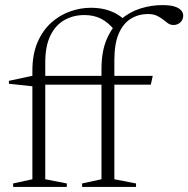

<svg xmlns="http://www.w3.org/2000/svg" viewBox="-20 -733 738 753"><path d="M242 0H31.5V-13.5L107 -30V-455Q107 -520.5 127.2 -567.2Q147.5 -614 181 -644Q214.5 -674 255 -688.2Q295.5 -702.5 336 -702.5Q365.5 -702.5 389.5 -696.8Q413.5 -691 432.8 -680.8Q452 -670.5 467 -656.5L430.5 -613.5Q404.5 -645.5 376 -659.8Q347.5 -674 311 -674Q267.5 -674 232.5 -654.2Q197.5 -634.5 177.5 -593.2Q157.5 -552 157.5 -488V-30L242 -13.5ZM571.5 -401H129.5L108.5 -394.5L15 -404.5V-416L115 -437.5L128.5 -435.5H579ZM428.5 -30 513.5 -13.5V0H302V-13.5L378 -30V-462.5Q378 -532 398.8 -579.8Q419.5 -627.5 454 -657Q488.5 -686.5 531 -699.8Q573.5 -713 616.5 -713Q645.5 -713 663.2 -707.8Q681 -702.5 689.8 -693Q698.5 -683.5 698.5 -672Q698.5 -662 693.8 -653.5Q689 -645 680.2 -640Q671.5 -635 660 -635Q648.5 -635 639 -641.5Q629.5 -648 619.2 -656.5Q609 -665 594.8 -671.5Q580.5 -678 560.5 -678Q523.5 -678 493.5 -659.8Q463.5 -641.5 446 -601.8Q428.5 -562 428.5 -497Z"/></svg>

Font: Newsreader 24pt Light
Style: Regular
Weight: 300
Designer: Hugues Gentile
Foundry: Production Type
Version: Version 1.003